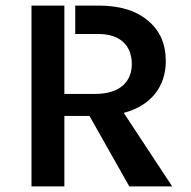

<svg xmlns="http://www.w3.org/2000/svg" viewBox="-20 -667 684 689"><path d="M250 -545H333C413 -545 453 -502 453 -437C453 -373 409 -330 322 -330H211V-647H93V2H211V-251H301L444 2H598L424 -262C521 -287 575 -356 575 -448C575 -509 554 -557 512 -592C469 -629 410 -647 333 -647H250Z"/></svg>

Font: Karla
Style: Bold Stencil
Weight: 400
Designer: Jonathan Pinhorn
Version: Version 1.000